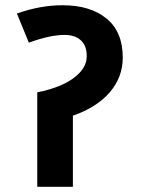

<svg xmlns="http://www.w3.org/2000/svg" viewBox="-20 -717 580 737"><path d="M259.8 -272.9V0H123V-362.8H124Q213.9 -380.9 263.4 -418Q313 -455.1 313 -501Q313 -542 290 -562.5Q267.1 -583 228 -583Q171.9 -583 90.8 -553.2L44.9 -665Q135.7 -697.3 221.2 -696.8Q326.2 -696.8 388.7 -646Q451.2 -595.2 451.2 -496.1Q451.2 -420.9 401.6 -363Q352.1 -305.2 259.8 -272.9Z"/></svg>

Font: Kadwa
Style: Regular
Weight: 400
Designer: Sol Matas
Foundry: Sol Matas
Version: Version 1.000;PS 001.000;hotconv 1.0.70;makeotf.lib2.5.58329